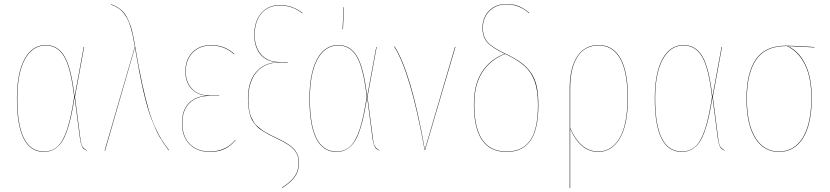

<svg xmlns="http://www.w3.org/2000/svg" viewBox="-20 -753 4162 963"><path d="M209 -526.9Q271 -526.9 304.4 -468.8Q337.9 -410.6 354 -268.1L399.9 -517.1H401.9L356 -267.1L382.8 -60.1Q386.2 -29.8 393.3 -18.3Q400.4 -6.8 415 0V2Q404.8 -2.9 399.4 -7.1Q394 -11.2 388.9 -24.2Q383.8 -37.1 380.9 -60.1L354 -266.1Q331.1 -113.3 296.6 -52.2Q262.2 8.8 200.2 8.8Q64.9 8.8 64.9 -258.8Q64.9 -385.7 103 -456.3Q141.1 -526.9 209 -526.9ZM209 -524.9Q142.6 -524.9 104.7 -455.1Q66.9 -385.3 66.9 -258.8Q66.9 6.8 200.2 6.8Q241.7 6.8 269.3 -19Q296.9 -44.9 316.7 -104.2Q336.4 -163.6 352.1 -267.1Q335.9 -409.2 303 -467Q270 -524.9 209 -524.9Z M536.6 -731.9Q566.9 -721.2 587.2 -703.9Q607.4 -686.5 621.1 -657.5Q634.8 -628.4 642.6 -597.2Q650.4 -565.9 658.7 -515.1Q676.3 -410.2 693.6 -331.5Q710.9 -252.9 725.6 -203.4Q740.2 -153.8 758.8 -113.5Q777.3 -73.2 791.3 -51.5Q805.2 -29.8 827.6 0L825.7 1Q797.4 -37.1 780.5 -66.2Q763.7 -95.2 741.5 -151.4Q719.2 -207.5 699 -296.1Q678.7 -384.8 656.7 -515.1L506.8 2.9L504.9 2L655.8 -517.1H656.7Q650.9 -550.8 646.2 -572.5Q641.6 -594.2 634.5 -618.2Q627.4 -642.1 619.4 -657.5Q611.3 -672.9 599.6 -687.7Q587.9 -702.6 572.5 -712.6Q557.1 -722.7 536.6 -730Z M1039.6 -526.9Q1107.4 -526.9 1155.8 -481.9L1153.8 -481Q1105 -524.9 1039.6 -524.9Q981.9 -524.9 946.8 -489.5Q911.6 -454.1 911.6 -394Q911.6 -341.8 942.9 -307.9Q974.1 -273.9 1033.7 -273.9H1079.6V-272H1032.7Q966.3 -272 930.4 -236.1Q894.5 -200.2 894.5 -136.2Q894.5 -68.4 931.9 -30.8Q969.2 6.8 1032.7 6.8Q1112.3 6.8 1159.7 -50.8L1160.6 -48.8Q1136.2 -20 1106 -5.6Q1075.7 8.8 1032.7 8.8Q968.8 8.8 930.7 -29.5Q892.6 -67.9 892.6 -136.2Q892.6 -198.7 926 -234.4Q959.5 -270 1017.6 -272.9Q966.8 -277.3 938.2 -310.3Q909.7 -343.3 909.7 -394Q909.7 -455.1 945.3 -491Q981 -526.9 1039.6 -526.9Z M1382.3 -727.1Q1418 -727.1 1444.6 -717.5Q1471.2 -708 1497.6 -688L1496.6 -686Q1470.7 -706.1 1444.3 -715.6Q1418 -725.1 1382.3 -725.1Q1323.7 -725.1 1290.5 -684.8Q1257.3 -644.5 1257.3 -578.1Q1257.3 -517.6 1289.8 -479.7Q1322.3 -441.9 1384.3 -441.9H1423.3V-439.9H1383.3Q1308.6 -439.9 1267.1 -391.4Q1225.6 -342.8 1225.6 -257.8Q1225.6 -237.3 1227.5 -219.7Q1229.5 -202.1 1232.7 -187.7Q1235.8 -173.3 1242.2 -160.9Q1248.5 -148.4 1254.4 -138.9Q1260.3 -129.4 1271 -119.9Q1281.7 -110.4 1290.3 -103.8Q1298.8 -97.2 1313.5 -88.9Q1328.1 -80.6 1339.6 -74.7Q1351.1 -68.8 1369.6 -60.1Q1405.3 -43.5 1427.7 -28.1Q1450.2 -12.7 1461.2 2.9Q1472.2 18.6 1475.8 32.5Q1479.5 46.4 1479.5 65.9Q1479.5 105 1458.7 133.8Q1438 162.6 1395.5 189.9L1394.5 188Q1436 161.1 1456.8 132.8Q1477.5 104.5 1477.5 65.9Q1477.5 46.9 1474.1 33.2Q1470.7 19.5 1459.7 4.2Q1448.7 -11.2 1426.5 -26.4Q1404.3 -41.5 1368.7 -58.1Q1344.2 -69.8 1330.6 -76.9Q1316.9 -84 1299.1 -95Q1281.2 -106 1271.7 -115.7Q1262.2 -125.5 1251.5 -139.9Q1240.7 -154.3 1235.6 -170.7Q1230.5 -187 1227.1 -209Q1223.6 -231 1223.6 -257.8Q1223.6 -343.8 1264.2 -391.1Q1304.7 -438.5 1372.6 -440.9Q1315.9 -443.8 1285.6 -481Q1255.4 -518.1 1255.4 -578.1Q1255.4 -645.5 1289.6 -686.3Q1323.7 -727.1 1382.3 -727.1Z M1703.1 -716.8H1705.1L1700.2 -606H1698.2ZM1676.3 -526.9Q1738.3 -526.9 1771.7 -468.8Q1805.2 -410.6 1821.3 -268.1L1867.2 -517.1H1869.1L1823.2 -267.1L1850.1 -60.1Q1853.5 -29.8 1860.6 -18.3Q1867.7 -6.8 1882.3 0V2Q1872.1 -2.9 1866.7 -7.1Q1861.3 -11.2 1856.2 -24.2Q1851.1 -37.1 1848.1 -60.1L1821.3 -266.1Q1798.3 -113.3 1763.9 -52.2Q1729.5 8.8 1667.5 8.8Q1532.2 8.8 1532.2 -258.8Q1532.2 -385.7 1570.3 -456.3Q1608.4 -526.9 1676.3 -526.9ZM1676.3 -524.9Q1609.9 -524.9 1572 -455.1Q1534.2 -385.3 1534.2 -258.8Q1534.2 6.8 1667.5 6.8Q1709 6.8 1736.6 -19Q1764.2 -44.9 1783.9 -104.2Q1803.7 -163.6 1819.3 -267.1Q1803.2 -409.2 1770.3 -467Q1737.3 -524.9 1676.3 -524.9Z M1959 -520Q2043 -388.7 2110.8 -2.9L2262.2 -518.1L2264.2 -517.1L2111.8 0H2109.9Q2040 -389.2 1957 -519Z M2515.1 -483.9Q2563 -460.9 2592.8 -439.5Q2622.6 -418 2643.1 -388.2Q2663.6 -358.4 2671.9 -320.1Q2680.2 -281.7 2680.2 -227.1Q2680.2 -161.1 2668.9 -114.7Q2657.7 -68.4 2636.2 -41.7Q2614.7 -15.1 2586.4 -3.2Q2558.1 8.8 2520 8.8Q2356.9 8.8 2356.9 -229Q2356.9 -331.1 2398.2 -393.6Q2439.5 -456.1 2511.7 -483.4Q2447.3 -513.7 2423.6 -540.8Q2399.9 -567.9 2399.9 -613.8Q2399.9 -665 2433.1 -699Q2466.3 -732.9 2521 -732.9Q2554.7 -732.9 2581.3 -722.2Q2607.9 -711.4 2634.8 -688L2632.8 -687Q2584 -731 2521 -731Q2467.8 -731 2434.8 -697.5Q2401.9 -664.1 2401.9 -613.8Q2401.9 -567.9 2425.8 -541.3Q2449.7 -514.6 2515.1 -483.9ZM2520 6.8Q2557.6 6.8 2585.7 -4.9Q2613.8 -16.6 2635 -43Q2656.2 -69.3 2667.2 -115.5Q2678.2 -161.6 2678.2 -227.1Q2678.2 -298.8 2661.9 -344.7Q2645.5 -390.6 2611.3 -421.6Q2577.1 -452.6 2513.7 -482.4Q2441.9 -455.1 2400.4 -392.8Q2358.9 -330.6 2358.9 -229Q2358.9 6.8 2520 6.8Z M2982.4 -526.9Q3054.7 -526.9 3092 -460.4Q3129.4 -394 3129.4 -264.2Q3129.4 -127 3088.9 -59.1Q3048.3 8.8 2980.5 8.8Q2891.1 8.8 2839.8 -106.9V189.9H2837.4V-309.1Q2837.4 -411.6 2874.8 -469.2Q2912.1 -526.9 2982.4 -526.9ZM2980.5 6.8Q3047.9 6.8 3087.6 -60.3Q3127.4 -127.4 3127.4 -264.2Q3127.4 -393.1 3090.3 -459Q3053.2 -524.9 2982.4 -524.9Q2912.6 -524.9 2876.2 -468Q2839.8 -411.1 2839.8 -309.1V-110.8Q2891.6 6.8 2980.5 6.8Z M3408.2 -526.9Q3470.2 -526.9 3503.7 -468.8Q3537.1 -410.6 3553.2 -268.1L3599.1 -517.1H3601.1L3555.2 -267.1L3582 -60.1Q3585.4 -29.8 3592.5 -18.3Q3599.6 -6.8 3614.3 0V2Q3604 -2.9 3598.6 -7.1Q3593.3 -11.2 3588.1 -24.2Q3583 -37.1 3580.1 -60.1L3553.2 -266.1Q3530.3 -113.3 3495.8 -52.2Q3461.4 8.8 3399.4 8.8Q3264.2 8.8 3264.2 -258.8Q3264.2 -385.7 3302.2 -456.3Q3340.3 -526.9 3408.2 -526.9ZM3408.2 -524.9Q3341.8 -524.9 3304 -455.1Q3266.1 -385.3 3266.1 -258.8Q3266.1 6.8 3399.4 6.8Q3440.9 6.8 3468.5 -19Q3496.1 -44.9 3515.9 -104.2Q3535.6 -163.6 3551.3 -267.1Q3535.2 -409.2 3502.2 -467Q3469.2 -524.9 3408.2 -524.9Z M4064.9 -517.1V-515.1L3931.6 -522Q3987.8 -495.1 4019.5 -429.7Q4051.3 -364.3 4051.3 -262.2Q4051.3 -130.4 4007.8 -60.8Q3964.4 8.8 3887.2 8.8Q3810.5 8.8 3767.3 -60.5Q3724.1 -129.9 3724.1 -257.8Q3724.1 -387.2 3771.2 -455.6Q3818.4 -523.9 3922.4 -523.9Q3955.6 -523.9 4064.9 -517.1ZM4049.3 -262.2Q4049.3 -364.3 4017.1 -429.2Q3984.9 -494.1 3927.2 -522H3922.4Q3819.8 -522 3772.9 -454.1Q3726.1 -386.2 3726.1 -257.8Q3726.1 -131.3 3768.8 -62.3Q3811.5 6.8 3887.2 6.8Q3963.4 6.8 4006.3 -62.7Q4049.3 -132.3 4049.3 -262.2Z"/></svg>

Font: Fira Sans Compressed Two
Style: Regular
Weight: 100
Width: 1
Designer: Carrois Corporate & Edenspiekermann AG
Foundry: Carrois Corporate GbR & Edenspiekermann AG
Version: Version 4.203;PS 004.203;hotconv 1.0.88;makeotf.lib2.5.64775